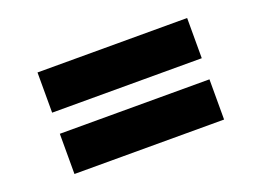

<svg xmlns="http://www.w3.org/2000/svg" viewBox="-69 -636 966 709"><g transform="rotate(-20 414.0 -281.5)"><path d="M120 -323V-481H708V-323ZM120 -82V-240H708V-82Z"/></g></svg>

Font: Lexend Mega ExtraBold
Style: Regular
Weight: 800
Designer: Bonnie Shaver-Troup, Thomas Jockin
Foundry: Lexend
Version: Version 1.007